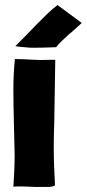

<svg xmlns="http://www.w3.org/2000/svg" viewBox="-20 -740 344 761"><path d="M119 1H173C186 0 195 -2 198 -6C195 -57 193 -108 193 -159C193 -190 194 -222 195 -253L199 -500V-503H182C161 -502 131 -502 116 -503C101 -504 89 -504 80 -505C80 -505 39 -506 39 -506C39 -506 39 -505 39 -505C35 -466 33 -425 33 -384C33 -342 34 -300 35 -257L38 -128C38 -85 36 -42 33 0C37 -1 55 -1 63 -1C80 -1 99 0 119 1ZM99 -551C115 -550 187 -552 203 -553C210 -565 236 -588 251 -602C264 -612 271 -619 304 -649L208 -720C181 -700 154 -672 124 -642C111 -628 58 -574 41 -557C49 -555 86 -552 99 -551Z"/></svg>

Font: Londrina Solid CC
Style: CC
Weight: 400
Designer: Marcelo Magalhaes
Foundry: Tipos Pereira
Version: Version 1.003;FEAKit 1.0